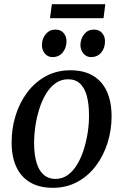

<svg xmlns="http://www.w3.org/2000/svg" viewBox="-20 -887 588 918"><path d="M316.5 -551Q381 -551 424.8 -525Q468.5 -499 491 -449.8Q513.5 -400.5 513.5 -330.5Q513.5 -265 494.2 -203.8Q475 -142.5 438.5 -94Q402 -45.5 349.8 -17.2Q297.5 11 232.5 11Q168.5 11 124.5 -14.8Q80.5 -40.5 58 -89.2Q35.5 -138 35.5 -206.5Q35.5 -273.5 54.8 -335.2Q74 -397 110.8 -445.8Q147.5 -494.5 199.5 -522.8Q251.5 -551 316.5 -551ZM305.5 -508Q272 -508 245.8 -489.2Q219.5 -470.5 200.2 -438.8Q181 -407 168.2 -367Q155.5 -327 149.2 -284.5Q143 -242 143 -202Q143.5 -144.5 155.5 -106.8Q167.5 -69 190.2 -50.2Q213 -31.5 245 -31.5Q278 -31.5 304 -50.2Q330 -69 349 -100.8Q368 -132.5 380.5 -172.2Q393 -212 399.5 -254.2Q406 -296.5 405.5 -336Q405.5 -390.5 395 -428.8Q384.5 -467 362.5 -487.5Q340.5 -508 305.5 -508ZM231 -614Q209 -614 194.5 -631Q180 -648 180.5 -673Q181 -703 199 -724.2Q217 -745.5 245 -745.5Q271 -745.5 284.5 -728.8Q298 -712 298 -689.5Q297.5 -657.5 279.5 -635.8Q261.5 -614 231 -614ZM415 -614Q393.5 -614 379 -631Q364.5 -648 364.5 -673Q365.5 -703 383 -724.2Q400.5 -745.5 429 -745.5Q454.5 -745.5 468.5 -728.8Q482.5 -712 482 -689.5Q482 -657.5 464 -635.8Q446 -614 415 -614ZM228 -867H483.5L475 -800H219Z"/></svg>

Font: Merriweather 60pt
Style: Italic
Weight: 400
Italic angle: -7.8°
Version: Version 2.101